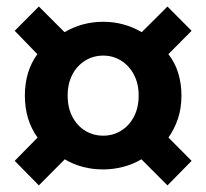

<svg xmlns="http://www.w3.org/2000/svg" viewBox="-20 -666 630 586"><path d="M98.6 -100.1 24.9 -175.1 94.7 -246.2Q55.9 -299.4 55.9 -374.3Q55.9 -448.2 94 -500.7L24.9 -572L98.6 -646.1L177 -567.8Q231 -599.5 295.3 -599.5Q358.4 -599.5 412.6 -567.8L491.1 -646.1L564.8 -572L493.9 -500.7Q513.9 -475.5 523.8 -443.4Q533.8 -411.4 533.8 -374.3Q533.8 -336 523.2 -304.1Q512.6 -272.2 494.1 -246.2L564.8 -175.1L491.1 -100.1L411.6 -179.8Q385.1 -164.2 355.1 -156.5Q325.1 -148.9 295.3 -148.9Q229.5 -148.9 177.6 -179.8ZM295.3 -251.9Q324.8 -251.9 349.4 -267Q374 -282 388.6 -309.6Q403.2 -337.1 403.2 -374.3Q403.2 -410.9 388.6 -438.4Q374 -465.9 349.4 -481.1Q324.8 -496.3 295.3 -496.3Q264.8 -496.3 240.1 -481.1Q215.4 -465.9 200.9 -438.4Q186.5 -410.9 186.5 -374.3Q186.5 -337.1 200.9 -309.6Q215.4 -282 240.1 -267Q264.8 -251.9 295.3 -251.9Z"/></svg>

Font: Noto Sans HK Thin
Style: Regular
Weight: 100
Designer: Ryoko NISHIZUKA 西塚涼子 (kana, bopomofo & ideographs); Paul D. Hunt (Latin, Greek & Cyrillic); Sandoll Communications 산돌커뮤니
Foundry: Adobe
Version: Version 2.004-H2;hotconv 1.0.118;makeotfexe 2.5.65603